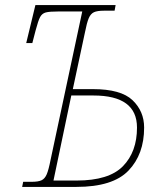

<svg xmlns="http://www.w3.org/2000/svg" viewBox="-20 -734 621 754"><path d="M71 -20H104Q130 -20 143 -26Q156 -32 163.5 -49.5Q171 -67 179 -108L303 -689H212Q174 -689 159.5 -685Q145 -681 137.5 -667Q130 -653 120 -615L107 -565H83L119 -714H434L430 -692H388Q362 -692 349 -686Q336 -680 328.5 -662.5Q321 -645 313 -604L266 -384H345Q455 -384 500.5 -340.5Q546 -297 546 -233Q546 -128 484.5 -64Q423 0 280 0H67ZM281 -25Q408 -25 463 -81.5Q518 -138 518 -233Q518 -359 347 -359H260L190 -25Z"/></svg>

Font: Noto Serif NarrowThin
Style: Italic
Weight: 250
Width: 4
Italic angle: -12°
Designer: Monotype Design Team
Foundry: Monotype Imaging Inc.
Version: Version 1.001